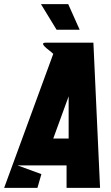

<svg xmlns="http://www.w3.org/2000/svg" viewBox="-29 -903 534 923"><path d="M452 0H291V-108H55L170 -66L151 0H-9L227 -644Q219 -652 206.5 -661.5Q194 -671 186 -679Q178 -687 178 -692.5Q178 -698 194 -698H420ZM301 -237V-440L227 -237ZM243 -760 168 -883H299L354 -760Z"/></svg>

Font: Relentless
Style: Condensed Bold Italic
Weight: 700
Width: 3
Italic angle: -7°
Designer: Sparks studio
Foundry: Sparks Studio
Version: Version 1.101